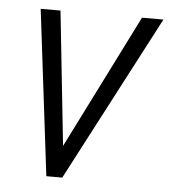

<svg xmlns="http://www.w3.org/2000/svg" viewBox="-43 -550 523 589"><g transform="rotate(5 218.5 -255.0)"><path d="M59 -510H120L164 -97L371 -510H437L170 0H121Z"/></g></svg>

Font: Radio Canada Condensed Light
Style: Italic
Weight: 300
Width: 3
Italic angle: -12°
Designer: Charles Daoud, Etienne Aubert Bonn, Alexandre Saumier Demers, Jacques Le Bailly
Foundry: Radio-Canada
Version: Version 2.104; ttfautohint (v1.8.4.7-5d5b);gftools[0.9.28.de